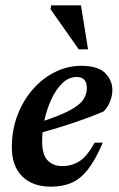

<svg xmlns="http://www.w3.org/2000/svg" viewBox="-20 -690 449 722"><path d="M366.5 -153.5Q339 -89 310.8 -53Q282.5 -17 249 -2.5Q215.5 12 172 12Q102.5 12 63.5 -26.8Q24.5 -65.5 24.5 -136Q24.5 -201.5 46 -257.5Q67.5 -313.5 104.2 -355Q141 -396.5 187.8 -419.5Q234.5 -442.5 285 -442.5Q348 -442.5 375.2 -415.5Q402.5 -388.5 402.5 -351.5Q402.5 -329 393.2 -306.8Q384 -284.5 369 -270.5Q317 -248.5 258.2 -228.8Q199.5 -209 140 -192.5Q138.5 -175 138.5 -158.5Q138.5 -108 159.2 -86.8Q180 -65.5 214 -65.5Q250.5 -65.5 279.2 -84Q308 -102.5 336 -153.5ZM268.5 -400.5Q238.5 -400.5 214.2 -377Q190 -353.5 172.8 -315.8Q155.5 -278 146.5 -236Q212 -258 246.5 -277.2Q281 -296.5 293.8 -316.2Q306.5 -336 306.5 -358.5Q306.5 -400.5 268.5 -400.5ZM311 -504.5H276L170 -655.5L172.5 -670H284.5Z"/></svg>

Font: Newsreader Text SemiBold
Style: Italic
Weight: 600
Italic angle: -17°
Designer: Hugues Gentile
Foundry: Production Type
Version: Version 1.001